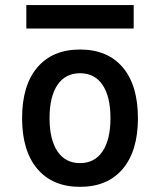

<svg xmlns="http://www.w3.org/2000/svg" viewBox="-20 -721 626 751"><path d="M293 9.8Q185.5 9.8 126 -60.5Q66.4 -130.9 66.4 -258.8Q66.4 -387.2 126 -457.3Q185.5 -527.3 293 -527.3Q400.9 -527.3 460.2 -457.3Q519.5 -387.2 519.5 -258.8Q519.5 -130.9 460.2 -60.5Q400.9 9.8 293 9.8ZM293 -83Q350.1 -83 381.1 -128.9Q412.1 -174.8 412.1 -258.8Q412.1 -343.3 381.1 -388.9Q350.1 -434.6 293 -434.6Q235.8 -434.6 204.8 -388.9Q173.8 -343.3 173.8 -258.8Q173.8 -174.8 204.8 -128.9Q235.8 -83 293 -83ZM83 -609.4V-701.2H502.9V-609.4Z"/></svg>

Font: Caskaydia Cove
Style: Regular
Weight: 400
Monospace: yes
Designer: Aaron Bell
Foundry: Saja Typeworks
Version: Version 4.300; ttfautohint (v1.8.3)